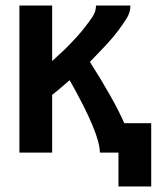

<svg xmlns="http://www.w3.org/2000/svg" viewBox="-20 -550 565 692"><path d="M407 122V0H340Q340 -69 231 -261Q213 -245 195 -230Q182 -219 168 -208V0H50V-530H168V-330Q182 -343 195 -355Q212 -370 227.5 -386Q243 -402 258 -418.5Q273 -435 286.5 -452.5Q300 -470 313 -489Q326 -508 326 -530H450Q450 -505 436 -483Q422 -461 407 -441Q392 -421 375.5 -402.5Q359 -384 341.5 -366Q324 -348 307 -330L304 -327Q390 -192 428 -106H525V122Z"/></svg>

Font: Iosevka SS01
Style: Bold
Weight: 700
Monospace: yes
Designer: Belleve Invis
Foundry: Belleve Invis
Version: 2.3.3; ttfautohint (v1.8.3)